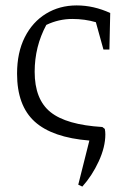

<svg xmlns="http://www.w3.org/2000/svg" viewBox="-20 -509 469 709"><path d="M284 180 269 173 310 10Q173 -1 108 -60Q43 -119 43 -237Q43 -315 71.5 -371.5Q100 -428 150 -458.5Q200 -489 263 -489Q326 -489 387 -461L384 -326H362L334 -427Q293 -439 247 -439Q197 -439 151 -417Q108 -337 108 -244Q108 -142 166.5 -95Q225 -48 358 -40L367 -33Q369 -23 369 -13Q369 34 344.5 87Q320 140 284 180Z"/></svg>

Font: Piazzolla Light
Style: Regular
Weight: 300
Designer: Juan Pablo del Peral
Foundry: Huerta Tipografica
Version: Version 1.330